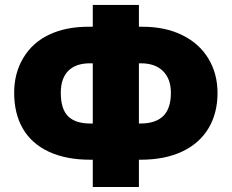

<svg xmlns="http://www.w3.org/2000/svg" viewBox="-20 -744 934 774"><path d="M354 -724.1H540V-636.2H554.2Q646 -636.2 714.6 -602.5Q783.2 -568.8 820.1 -507.8Q856.9 -446.8 856.9 -369.1Q856.9 -288.1 820.8 -227.3Q784.7 -166.5 714.8 -133.3Q645 -100.1 545.9 -100.1H540V9.8H354V-100.1H344.2Q245.6 -100.1 176.5 -132.6Q107.4 -165 72.3 -225.3Q37.1 -285.6 37.1 -370.1Q37.1 -449.7 74.5 -511.5Q111.8 -573.2 179 -604.7Q246.1 -636.2 335.9 -636.2H354ZM540 -246.1H545.9Q607.4 -246.1 638.2 -276.4Q668.9 -306.6 668.9 -370.1Q668.9 -425.8 637.2 -457.3Q605.5 -488.8 547.9 -488.8H540ZM354 -488.8H342.8Q285.6 -488.8 255.4 -458.5Q225.1 -428.2 225.1 -370.1Q225.1 -304.2 254.6 -275.1Q284.2 -246.1 344.2 -246.1H354Z"/></svg>

Font: OpenSans-ExtraBold
Style: Regular
Weight: 800
Foundry: Ascender Corporation
Version: Version 1.10